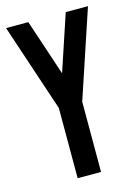

<svg xmlns="http://www.w3.org/2000/svg" viewBox="-104 -717 550 774"><g transform="rotate(-15 171.0 -329.5)"><path d="M122.1 -293 0 -659.2H92.8L170.9 -424.8L249 -659.2H341.8L219.7 -293V0H122.1Z"/></g></svg>

Font: Alegre Sans
Style: Regular
Weight: 400
Width: 3
Designer: GrandChaos9000
Version: Version 1.2.6 - August 1, 2014